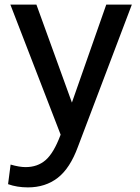

<svg xmlns="http://www.w3.org/2000/svg" viewBox="-20 -563 606 833"><path d="M552 -543 318 74Q284 167 230.5 208.5Q177 250 101 250Q54 250 15 236L26 151Q64 162 91 162Q143 162 178 131.5Q213 101 242 24L243 21L25 -543H138L292 -118L441 -543Z"/></svg>

Font: Martel Sans SemiBold
Style: Regular
Weight: 600
Designer: Dan Reynolds and Mathieu Réguer
Foundry: Dan Reynolds and Mathieu Réguer
Version: Version 1.002; ttfautohint (v1.1) -l 5 -r 5 -G 72 -x 0 -D la